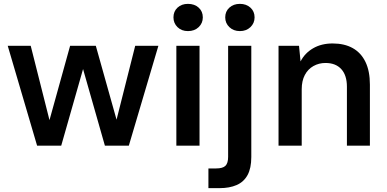

<svg xmlns="http://www.w3.org/2000/svg" viewBox="-20 -754 2001 994"><path d="M172 0 20 -517H139L240 -117H232L343 -517H476L588 -118L579 -117L680 -517H800L647 0H523L405 -414H415L297 0Z M893 0V-517H1013V0ZM953 -593Q920 -593 899 -613.5Q878 -634 878 -664Q878 -695 899 -714.5Q920 -734 953 -734Q987 -734 1008.5 -714.5Q1030 -695 1030 -664Q1030 -634 1008.5 -613.5Q987 -593 953 -593Z M1059 220V118H1099Q1133 118 1147 104.5Q1161 91 1161 58V-517H1281V59Q1281 117 1261.5 152.5Q1242 188 1205 204Q1168 220 1117 220ZM1222 -593Q1189 -593 1167.5 -613.5Q1146 -634 1146 -664Q1146 -695 1167.5 -714.5Q1189 -734 1222 -734Q1255 -734 1276.5 -714.5Q1298 -695 1298 -664Q1298 -634 1276.5 -613.5Q1255 -593 1222 -593Z M1422 0V-517H1528L1536 -436Q1558 -479 1601 -504Q1644 -529 1702 -529Q1763 -529 1806 -505Q1849 -481 1872 -433.5Q1895 -386 1895 -316V0H1776V-305Q1776 -364 1747 -396Q1718 -428 1665 -428Q1631 -428 1602.5 -412Q1574 -396 1558 -365.5Q1542 -335 1542 -292V0Z"/></svg>

Font: DM Sans 11pt SemiBold
Style: Regular
Weight: 600
Version: Version 4.004;gftools[0.9.30]